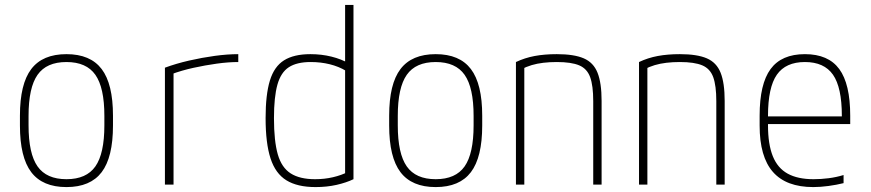

<svg xmlns="http://www.w3.org/2000/svg" viewBox="-20 -750 3540 780"><path d="M250 10Q153 10 107 -50.5Q61 -111 61 -240V-280Q61 -409 107 -469.5Q153 -530 250 -530Q347 -530 393 -469.5Q439 -409 439 -280V-240Q439 -111 393 -50.5Q347 10 250 10ZM250 -22Q331 -22 367.5 -74Q404 -126 404 -241V-279Q404 -394 367.5 -446Q331 -498 250 -498Q169 -498 132.5 -446Q96 -394 96 -279V-241Q96 -126 132.5 -74Q169 -22 250 -22Z M650 -475Q696 -492 748.5 -504Q801 -516 852.5 -523Q904 -530 948 -530V-498Q908 -498 861 -491.5Q814 -485 766 -474.5Q718 -464 675 -448L685 -466V0H650Z M1262 10Q1188 10 1143.5 -17.5Q1099 -45 1079 -106.5Q1059 -168 1059 -270Q1059 -366 1076.5 -423Q1094 -480 1134 -505Q1174 -530 1241 -530Q1286 -530 1326.5 -520Q1367 -510 1400 -491L1386 -462Q1356 -480 1319.5 -489Q1283 -498 1242 -498Q1186 -498 1153.5 -477Q1121 -456 1107 -406Q1093 -356 1093 -270Q1093 -177 1108.5 -123Q1124 -69 1161 -45.5Q1198 -22 1260 -22Q1298 -22 1332.5 -30Q1367 -38 1394 -52L1382 -28V-730H1416V-22Q1387 -8 1347.5 1Q1308 10 1262 10Z M1750 10Q1653 10 1607 -50.5Q1561 -111 1561 -240V-280Q1561 -409 1607 -469.5Q1653 -530 1750 -530Q1847 -530 1893 -469.5Q1939 -409 1939 -280V-240Q1939 -111 1893 -50.5Q1847 10 1750 10ZM1750 -22Q1831 -22 1867.5 -74Q1904 -126 1904 -241V-279Q1904 -394 1867.5 -446Q1831 -498 1750 -498Q1669 -498 1632.5 -446Q1596 -394 1596 -279V-241Q1596 -126 1632.5 -74Q1669 -22 1750 -22Z M2076 -498Q2112 -515 2152 -522.5Q2192 -530 2242 -530Q2312 -530 2351.5 -513Q2391 -496 2407.5 -454.5Q2424 -413 2424 -340V0H2390V-339Q2390 -402 2377.5 -436.5Q2365 -471 2333 -484.5Q2301 -498 2242 -498Q2213 -498 2187.5 -495Q2162 -492 2140 -485.5Q2118 -479 2095 -467L2110 -490V0H2076Z M2576 -498Q2612 -515 2652 -522.5Q2692 -530 2742 -530Q2812 -530 2851.5 -513Q2891 -496 2907.5 -454.5Q2924 -413 2924 -340V0H2890V-339Q2890 -402 2877.5 -436.5Q2865 -471 2833 -484.5Q2801 -498 2742 -498Q2713 -498 2687.5 -495Q2662 -492 2640 -485.5Q2618 -479 2595 -467L2610 -490V0H2576Z M3284 10Q3174 10 3120 -51.5Q3066 -113 3066 -240V-280Q3066 -409 3110.5 -469.5Q3155 -530 3250 -530Q3345 -530 3389.5 -469.5Q3434 -409 3434 -280V-246H3083V-277H3411L3400 -263V-279Q3400 -395 3364 -446.5Q3328 -498 3250 -498Q3172 -498 3136 -446.5Q3100 -395 3100 -279V-241Q3100 -164 3119.5 -115.5Q3139 -67 3180 -44.5Q3221 -22 3285 -22Q3315 -22 3346.5 -26Q3378 -30 3407 -39V-6Q3379 1 3346 5.5Q3313 10 3284 10Z"/></svg>

Font: M PLUS Code Latin ExtraLight
Style: Regular
Weight: 250
Designer: Coji Morishita
Foundry: UNDERFOREST DESIGN
Version: Version 1.002; ttfautohint (v1.8.3)